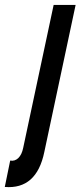

<svg xmlns="http://www.w3.org/2000/svg" viewBox="-50 -755 328 782"><path d="M-30.5 6.5Q99 17 130.5 -136L258 -735H168.5L44.5 -153Q39 -125.5 24.8 -111.5Q10.5 -97.5 -8.5 -101Z"/></svg>

Font: League Gothic SemiCondensed Italic
Style: Regular
Weight: 400
Width: 4
Designer: The League of Moveable Type
Version: Version 1.600; ttfautohint (v1.8.3)